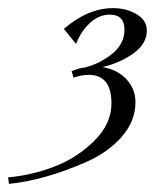

<svg xmlns="http://www.w3.org/2000/svg" viewBox="-74 -615 383 472"><path d="M107 -424 102 -440Q122 -448 134 -449Q171 -458 201.5 -482.5Q232 -507 232 -542Q232 -579 196 -579Q169 -579 147 -558.5Q125 -538 113 -507L83 -544Q142 -595 204 -595Q237 -595 262 -580Q287 -565 287 -540Q287 -508 255 -484.5Q223 -461 178 -450Q215 -444 237 -420Q259 -396 259 -364Q259 -317 225 -278.5Q191 -240 138.5 -217Q86 -194 38 -180.5Q-10 -167 -52 -163L-54 -179Q3 -184 58.5 -205Q114 -226 157 -268Q200 -310 200 -361Q200 -431 144 -431Q126 -431 107 -424Z"/></svg>

Font: Dynalight
Style: Regular
Weight: 400
Designer: Astigmatic (AOETI)
Foundry: Astigmatic (AOETI)
Version: Version 1.000